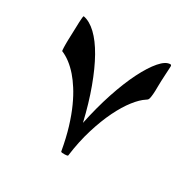

<svg xmlns="http://www.w3.org/2000/svg" viewBox="-108 -472 620 630"><g transform="rotate(30 202.5 -157.0)"><path d="M370.1 -365.7Q370.1 -364.3 369.6 -355Q369.1 -345.7 368.4 -333.7Q367.7 -321.8 367.2 -309.3Q366.7 -296.9 366.7 -289.1Q366.7 -269.5 365.7 -258.5Q364.7 -247.6 363.3 -241.9Q361.8 -236.3 359.4 -234.4Q356.9 -232.4 354 -230.5Q336.9 -219.7 317.4 -194.8Q297.9 -169.9 279.8 -133.1Q261.7 -96.2 247.1 -48.6Q232.4 -1 225.1 55.2Q225.1 56.6 221.2 57.4Q217.3 58.1 213.4 58.1Q209 58.1 204.1 57.9Q199.2 57.6 198.7 55.2Q190.4 8.3 179 -29.3Q167.5 -66.9 154.3 -95.9Q141.1 -125 127.4 -146.2Q113.8 -167.5 100.6 -182.6Q69.8 -217.8 36.6 -231.4Q36.1 -232.4 35.9 -236.1Q35.6 -239.7 35.4 -244.4Q35.2 -249 35.2 -253.9Q35.2 -258.8 35.2 -261.7Q35.2 -267.1 35.4 -274.7Q35.6 -282.2 36.1 -294.9Q36.6 -306.2 36.9 -318.6Q37.1 -331.1 37.6 -341.6Q38.1 -352.1 38.8 -358.9Q39.6 -365.7 41 -365.7Q64.9 -361.3 89.1 -338.4Q113.3 -315.4 135.5 -276.1Q157.7 -236.8 177.7 -182.4Q197.8 -127.9 213.4 -61.5Q227.1 -127 245.8 -183.6Q264.6 -240.2 285.6 -282Q306.6 -323.7 327.4 -347.7Q348.1 -371.6 365.7 -371.6Q368.2 -371.6 369.1 -369.9Q370.1 -368.2 370.1 -365.7Z"/></g></svg>

Font: Scheherazade
Style: Bold
Weight: 700
Version: Version 2.100 (build 932/914)